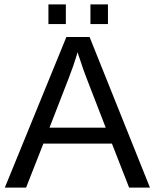

<svg xmlns="http://www.w3.org/2000/svg" viewBox="-20 -857 707 877"><path d="M665 0H569.8L491.2 -201.2H178.2L99.1 0H2L283.2 -688H389.2ZM348.1 -577.1 334 -618.2 330.1 -604Q318.4 -563.5 293.9 -500L206.1 -273.9H462.9L375 -501Q358.9 -542.5 348.1 -577.1ZM473.1 -747.1H393.1V-836.9H473.1ZM280.8 -747.1H201.2V-836.9H280.8Z"/></svg>

Font: Libra Sans Modern
Style: Regular
Weight: 400
Foundry: Stefan Peev, Context Ltd
Version: Version 1.000